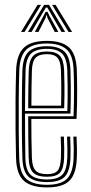

<svg xmlns="http://www.w3.org/2000/svg" viewBox="-20 -778 383 804"><path d="M177 6.8Q112.2 6.8 80.9 -20.1Q49.5 -47 47.2 -114.5Q45.8 -163.5 45.1 -229.2Q44.5 -295 45.1 -362.5Q45.8 -430 47.5 -484Q49.8 -549 79.6 -577.9Q109.5 -606.8 176.5 -606.8Q238.5 -606.8 268.6 -579.8Q298.8 -552.8 301.5 -485.8Q302.8 -459.5 303.1 -403.4Q303.5 -347.2 300.5 -280H111.2Q111.2 -194 113.5 -118.8Q114.5 -80 128.4 -64.4Q142.2 -48.8 177 -48.8Q208.8 -48.8 221.1 -63.2Q233.5 -77.8 235.2 -117.8Q236.8 -153.2 234.2 -206H247.5Q250 -152.5 248.5 -117Q246.8 -71.8 231 -54.8Q215.2 -37.8 177 -37.8Q135.8 -37.8 118.5 -55.5Q101.2 -73.2 100 -117.8Q99 -150.8 98.5 -200.4Q98 -250 98 -291H288Q290.2 -353.2 289.9 -406.2Q289.5 -459.2 288.2 -485.5Q285.8 -548.5 257.9 -572.1Q230 -595.8 176.5 -595.8Q115 -595.8 88.9 -568.9Q62.8 -542 60.8 -483.2Q59 -428.5 58.5 -362.2Q58 -296 58.5 -231Q59 -166 60.5 -115.5Q62.5 -53.8 90.2 -29Q118 -4.2 177 -4.2Q235.2 -4.2 260.4 -29.2Q285.5 -54.2 288.2 -115.2Q290 -151.5 287.2 -206H300.5Q301.8 -183 302.1 -158.5Q302.5 -134 301.5 -114.5Q298.8 -48.5 270.4 -20.9Q242 6.8 177 6.8ZM177 -15.5Q123.2 -15.5 99.4 -37.9Q75.5 -60.2 73.8 -116Q72 -169.5 71.6 -236.2Q71.2 -303 71.8 -368.2Q72.2 -433.5 73.8 -482.2Q75.8 -539.2 100.2 -561.9Q124.8 -584.5 176.5 -584.5Q224.2 -584.5 248.5 -563.2Q272.8 -542 275 -485Q276 -462.8 276.5 -413.6Q277 -364.5 275 -302.2H84.8Q84.8 -249.2 85.1 -207.8Q85.5 -166.2 86.2 -117Q87 -68 107 -47.2Q127 -26.5 177 -26.5Q221.5 -26.5 240.5 -45.9Q259.5 -65.2 261.8 -116.2Q263.2 -152.2 260.8 -206H274Q276.5 -153.2 275 -115.8Q272.5 -59.8 250.8 -37.6Q229 -15.5 177 -15.5ZM84.8 -313.2H262Q263.8 -367.5 263.2 -415.2Q262.8 -463 261.8 -484.5Q259.5 -535 239.2 -554.2Q219 -573.5 176.5 -573.5Q131.2 -573.5 110 -553.4Q88.8 -533.2 87 -481.8Q86 -452.2 85.5 -405.6Q85 -359 84.8 -313.2ZM98 -324.5Q98.2 -357.8 98.6 -398.9Q99 -440 100.2 -481Q101.8 -526.2 119.2 -544.2Q136.8 -562.2 176.5 -562.2Q213.8 -562.2 230.2 -544.8Q246.8 -527.2 248.5 -483.8Q249.2 -465.2 249.9 -422.6Q250.5 -380 248.8 -324.5ZM111.5 -335.5H235.8Q237 -384.5 236.5 -425.5Q236 -466.5 235.2 -483.2Q233.8 -522 220.2 -536.6Q206.8 -551.2 176.5 -551.2Q143 -551.2 128.8 -535.8Q114.5 -520.2 113.5 -480.5Q112.5 -447.8 112 -412.2Q111.5 -376.8 111.5 -335.5ZM68 -644.2 137.2 -757.5H151.8L82.8 -644.2ZM97 -644.2 164.5 -757.5H185.5L253 -644.2H237.5L188.8 -728.2L177.8 -746.5H172.2L161 -728L112.2 -644.2ZM267 -644.2 198.2 -757.5H212.8L282 -644.2ZM125.8 -644.2 162.5 -711.8 170.8 -728.2H179.2L187 -711.8L224.5 -644.2H209.2L178.8 -703L176.2 -713.5H173.5L171 -703L141 -644.2Z"/></svg>

Font: Big Shoulders Inline Display
Style: Regular
Weight: 400
Designer: Patric King
Foundry: XO Type Co
Version: Version 1.000